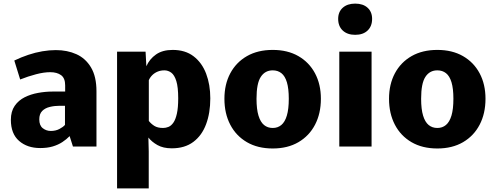

<svg xmlns="http://www.w3.org/2000/svg" viewBox="-20 -816 2762 1069"><path d="M203.6 8.3Q131.8 8.3 86.2 -31.5Q40.5 -71.3 40.5 -148.9Q40.5 -195.8 61.8 -226.6Q83 -257.3 117.2 -274.4Q151.4 -291.5 192.1 -298.8Q232.9 -306.2 271.5 -306.2H342.8V-340.8Q342.8 -380.9 320.1 -397.5Q297.4 -414.1 259.3 -414.1Q224.6 -414.1 180.7 -402.6Q136.7 -391.1 92.3 -373.5L59.6 -479Q98.1 -497.6 137.5 -510.7Q176.8 -523.9 215.8 -530.5Q254.9 -537.1 291 -537.1Q354.5 -537.1 405.5 -514.2Q456.5 -491.2 486.8 -440.4Q517.1 -389.6 517.1 -308.1V0H386.2L367.7 -58.1Q350.1 -40 327.1 -24.9Q304.2 -9.8 273.9 -0.7Q243.7 8.3 203.6 8.3ZM262.7 -86.9Q290 -86.9 310.5 -97.7Q331.1 -108.4 341.8 -120.6V-227.1H312.5Q283.7 -227.1 257.3 -220.7Q231 -214.4 214.8 -198Q198.7 -181.6 198.7 -151.4Q198.7 -117.2 218.3 -102.1Q237.8 -86.9 262.7 -86.9Z M631.8 232.9V-528.3H790.5L794.9 -447.3Q812.5 -487.3 848.6 -512.7Q884.8 -538.1 941.4 -538.1Q1011.7 -538.1 1058.1 -502.4Q1104.5 -466.8 1127.7 -405.8Q1150.9 -344.7 1150.9 -268.6Q1150.9 -187 1127.4 -124.3Q1104 -61.5 1056.4 -25.9Q1008.8 9.8 936.5 9.8Q888.7 9.8 856.7 -8.3Q824.7 -26.4 806.2 -50.3L808.1 26.9V232.9ZM888.2 -103.5Q903.3 -103.5 918.2 -109.6Q933.1 -115.7 945.3 -133.1Q957.5 -150.4 964.8 -183.1Q972.2 -215.8 972.2 -268.6Q972.2 -331.1 961.7 -364.7Q951.2 -398.4 933.6 -411.4Q916 -424.3 895.5 -424.3Q875 -424.3 858.2 -417.5Q841.3 -410.6 828.6 -398.4Q815.9 -386.2 808.6 -369.6V-142.6Q820.8 -127 839.1 -115.2Q857.4 -103.5 888.2 -103.5Z M1498.5 10.7Q1415 10.7 1354.7 -24.4Q1294.4 -59.6 1262 -121.8Q1229.5 -184.1 1229.5 -266.1Q1229.5 -346.7 1262.2 -408Q1294.9 -469.2 1355.2 -503.7Q1415.5 -538.1 1498.5 -538.1Q1581.1 -538.1 1641.1 -503.7Q1701.2 -469.2 1733.9 -408Q1766.6 -346.7 1766.6 -266.1Q1766.6 -184.1 1734.1 -121.8Q1701.7 -59.6 1641.6 -24.4Q1581.5 10.7 1498.5 10.7ZM1498.5 -103.5Q1526.4 -103.5 1546.4 -120.1Q1566.4 -136.7 1577.1 -172.6Q1587.9 -208.5 1587.9 -266.1Q1587.9 -322.8 1577.4 -357.7Q1566.9 -392.6 1546.9 -408.4Q1526.9 -424.3 1498.5 -424.3Q1455.6 -424.3 1431.9 -387.9Q1408.2 -351.6 1408.2 -266.1Q1408.2 -208 1419.2 -172.1Q1430.2 -136.2 1450.2 -119.9Q1470.2 -103.5 1498.5 -103.5Z M1869.1 0V-528.3H2048.8V0ZM1957.5 -622.1Q1914.1 -622.1 1888.4 -646Q1862.8 -669.9 1862.8 -710.9Q1862.8 -750 1888.4 -772.9Q1914.1 -795.9 1957.5 -795.9Q2001.5 -795.9 2026.6 -772.9Q2051.8 -750 2051.8 -710.9Q2051.8 -669.9 2026.6 -646Q2001.5 -622.1 1957.5 -622.1Z M2415 10.7Q2331.5 10.7 2271.2 -24.4Q2210.9 -59.6 2178.5 -121.8Q2146 -184.1 2146 -266.1Q2146 -346.7 2178.7 -408Q2211.4 -469.2 2271.7 -503.7Q2332 -538.1 2415 -538.1Q2497.6 -538.1 2557.6 -503.7Q2617.7 -469.2 2650.4 -408Q2683.1 -346.7 2683.1 -266.1Q2683.1 -184.1 2650.6 -121.8Q2618.2 -59.6 2558.1 -24.4Q2498 10.7 2415 10.7ZM2415 -103.5Q2442.9 -103.5 2462.9 -120.1Q2482.9 -136.7 2493.7 -172.6Q2504.4 -208.5 2504.4 -266.1Q2504.4 -322.8 2493.9 -357.7Q2483.4 -392.6 2463.4 -408.4Q2443.4 -424.3 2415 -424.3Q2372.1 -424.3 2348.4 -387.9Q2324.7 -351.6 2324.7 -266.1Q2324.7 -208 2335.7 -172.1Q2346.7 -136.2 2366.7 -119.9Q2386.7 -103.5 2415 -103.5Z"/></svg>

Font: Comme ExtraBold
Style: Regular
Weight: 800
Version: Version 1.000;gftools[0.9.27]